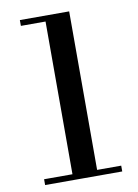

<svg xmlns="http://www.w3.org/2000/svg" viewBox="-85 -807 621 863"><g transform="rotate(-10 225.5 -375.0)"><path d="M179.5 -7.5V-723.5H67V-750H292V-7.5ZM50 0V-26.5H402V0Z"/></g></svg>

Font: Bodoni Moda SC 9pt Medium
Style: Regular
Weight: 500
Designer: Owen Earl
Foundry: indestructible type
Version: Version 2.005